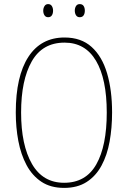

<svg xmlns="http://www.w3.org/2000/svg" viewBox="-20 -907 624 937"><path d="M527 -358Q527 -283 515 -216.5Q503 -150 475.5 -99Q448 -48 403 -19Q358 10 293 10Q227 10 182 -20Q137 -50 109.5 -101.5Q82 -153 69.5 -219Q57 -285 57 -358Q57 -535 118.5 -629.5Q180 -724 295 -724Q376 -724 427 -678Q478 -632 502.5 -549.5Q527 -467 527 -358ZM83 -358Q83 -199 136 -107Q189 -15 293 -15Q399 -15 450 -105Q501 -195 501 -358Q501 -522 448.5 -610.5Q396 -699 295 -699Q187 -699 135 -607.5Q83 -516 83 -358ZM191 -855Q191 -867 197 -877Q203 -887 215 -887Q227 -887 233 -877.5Q239 -868 239 -855Q239 -841 233 -832Q227 -823 215 -823Q203 -823 197 -832.5Q191 -842 191 -855ZM345 -855Q345 -868 351 -877.5Q357 -887 369 -887Q382 -887 388 -878Q394 -869 394 -855Q394 -841 388 -832Q382 -823 369 -823Q357 -823 351 -832.5Q345 -842 345 -855Z"/></svg>

Font: Noto Sans Devanagari UI Condensed Thin
Style: Regular
Weight: 100
Width: 3
Designer: Jelle Bosma - Monotype Design Team
Foundry: Monotype Imaging Inc.
Version: Version 2.004; ttfautohint (v1.8.4.7-5d5b)